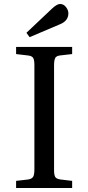

<svg xmlns="http://www.w3.org/2000/svg" viewBox="-20 -946 444 966"><path d="M61 0V-36L122 -43Q140 -46 146.5 -56Q153 -66 153 -94V-620Q153 -645 146.5 -655Q140 -665 120 -667L61 -674V-710H343V-674L282 -667Q264 -665 258 -654.5Q252 -644 252 -616V-90Q252 -65 258 -55.5Q264 -46 284 -43L343 -36V0ZM129 -759 113 -781 242 -903Q267 -926 282 -926Q300 -926 312 -910.5Q324 -895 324 -879Q324 -841 282 -824Z"/></svg>

Font: Literata 36pt
Style: Regular
Weight: 400
Designer: Latin by Veronika Burian and Jose Scaglione. Greek by Irene Vlachou. Cyrillic by Vera Evstafieva.
Foundry: TypeTogether
Version: Version 3.002